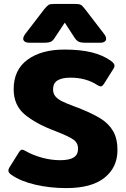

<svg xmlns="http://www.w3.org/2000/svg" viewBox="-20 -949 645 984"><path d="M99 -750Q99 -762 111 -777L207 -902Q221 -919 229 -924Q237 -929 261 -929H362Q386 -929 394.5 -924Q403 -919 416 -902L512 -777Q524 -762 524 -750Q524 -741 516 -735.5Q508 -730 493 -730H418Q394 -730 383 -735.5Q372 -741 362 -756L312 -833L261 -756Q252 -741 241 -735.5Q230 -730 206 -730H131Q116 -730 107.5 -735.5Q99 -741 99 -750ZM40 -52Q23 -63 23 -75Q23 -83 29 -92L78 -170Q86 -182 94 -182Q99 -182 111 -175Q148 -154 195 -141Q242 -128 288 -128Q335 -128 357.5 -142Q380 -156 380 -187Q380 -217 355.5 -234Q331 -251 264 -277Q163 -315 106.5 -362.5Q50 -410 50 -492Q50 -591 121 -643Q192 -695 310 -695Q392 -695 450.5 -680.5Q509 -666 550 -636Q567 -623 567 -612Q567 -605 561 -596L512 -518Q503 -506 496 -506Q491 -506 479 -513Q421 -551 341 -551Q298 -551 275 -537Q252 -523 252 -491Q252 -469 264 -455Q276 -441 296.5 -430.5Q317 -420 360 -404L379 -397Q453 -368 495.5 -341.5Q538 -315 560 -276.5Q582 -238 582 -180Q582 -91 515.5 -38Q449 15 320 15Q236 15 161 -2.5Q86 -20 40 -52Z"/></svg>

Font: Mitr SemiBold
Style: Regular
Weight: 600
Designer: Thanarat Vachiruckul
Foundry: Cadson Demak
Version: Version 1.002